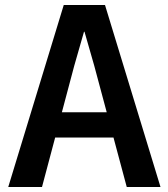

<svg xmlns="http://www.w3.org/2000/svg" viewBox="-20 -748 673 768"><path d="M235 -728H400L622 0H487L357 -485L318 -621H316L277 -485L148 0H13ZM218 -299H417L440 -198H195Z"/></svg>

Font: Murecho Thin Medium
Style: Regular
Weight: 500
Version: Version 1.010